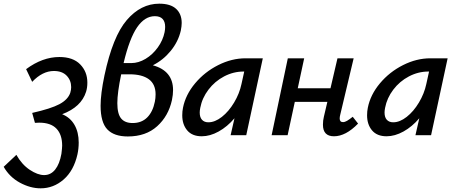

<svg xmlns="http://www.w3.org/2000/svg" viewBox="-84 -735 2475 1044"><path d="M254 -114Q298 -96 321 -56Q344 -16 344 40Q344 73 337 105Q317 193 262 241Q207 289 137 289Q81 289 24.5 258.5Q-32 228 -64 172L5 107Q35 160 78 188.5Q121 217 156 217Q192 217 216 187Q240 157 250 101Q254 69 254 57Q254 -3 223 -35.5Q192 -68 129 -68Q114 -68 106 -67L91 -121Q193 -144 239 -168.5Q285 -193 298 -230Q303 -247 303 -261Q303 -298 278.5 -323.5Q254 -349 209 -349Q147 -349 91 -290L58 -359Q147 -425 239 -425Q313 -425 352 -385Q391 -345 391 -286Q391 -258 384 -236Q358 -153 254 -114Z M747 -380Q857 -350 857 -245Q857 -220 851 -191Q832 -104 770.5 -48.5Q709 7 611 7Q536 7 499.5 -31.5Q463 -70 463 -160Q463 -225 484 -325Q529 -537 605.5 -626Q682 -715 782 -715Q843 -715 873.5 -687Q904 -659 904 -610Q904 -593 899 -568Q885 -508 844 -458Q803 -408 747 -380ZM814 -589Q814 -617 800 -632Q786 -647 758 -647Q703 -647 661.5 -586.5Q620 -526 588 -392H630Q669 -392 707.5 -415Q746 -438 774 -477Q802 -516 811 -560Q814 -575 814 -589ZM762 -222Q762 -277 725.5 -304Q689 -331 620 -331H575Q554 -231 554 -174Q554 -116 574.5 -91Q595 -66 637 -66Q686 -66 716.5 -96.5Q747 -127 758 -182Q762 -201 762 -222Z M1345 -418 1255 0H1170L1191 -92Q1152 -46 1105 -20Q1058 6 1013 6Q961 6 934 -26Q907 -58 907 -108Q907 -130 911 -149Q925 -220 977 -282Q1029 -344 1102.5 -381Q1176 -418 1251 -418ZM1229 -278 1244 -346H1240Q1185 -346 1134.5 -319.5Q1084 -293 1049.5 -247.5Q1015 -202 1005 -149Q1002 -134 1002 -123Q1002 -97 1014.5 -83.5Q1027 -70 1049 -70Q1085 -70 1122.5 -99.5Q1160 -129 1189 -177.5Q1218 -226 1229 -278Z M1863 -63Q1796 6 1732 6Q1672 6 1672 -57Q1672 -80 1677 -100L1696 -181H1519L1480 0H1393L1481 -418H1570L1535 -255H1713L1751 -418H1839L1766 -111Q1763 -99 1763 -91Q1763 -71 1781 -71Q1791 -71 1803 -78Q1815 -85 1834 -100Z M2350 -418 2260 0H2175L2196 -92Q2157 -46 2110 -20Q2063 6 2018 6Q1966 6 1939 -26Q1912 -58 1912 -108Q1912 -130 1916 -149Q1930 -220 1982 -282Q2034 -344 2107.5 -381Q2181 -418 2256 -418ZM2234 -278 2249 -346H2245Q2190 -346 2139.5 -319.5Q2089 -293 2054.5 -247.5Q2020 -202 2010 -149Q2007 -134 2007 -123Q2007 -97 2019.5 -83.5Q2032 -70 2054 -70Q2090 -70 2127.5 -99.5Q2165 -129 2194 -177.5Q2223 -226 2234 -278Z"/></svg>

Font: Ysabeau Infant Semibold
Style: Italic
Weight: 600
Italic angle: -12°
Designer: Christian Thalmann (Catharsis Fonts)
Version: Version 0.003